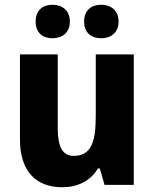

<svg xmlns="http://www.w3.org/2000/svg" viewBox="-20 -778 648 808"><path d="M130 -687C130 -640 160 -617 201 -617C242 -617 274 -641 274 -687C274 -734 242 -758 201 -758C160 -758 130 -735 130 -687ZM334 -687C334 -640 364 -617 406 -617C447 -617 479 -641 479 -687C479 -734 447 -758 406 -758C364 -758 334 -735 334 -687ZM543 -549H383V-290C383 -183 365 -122 290 -122C243 -122 223 -161 223 -238V-549H64V-191C64 -56 133 10 241 10C305 10 360 -15 392 -69H400L420 0H543Z"/></svg>

Font: Noto Sans Myanmar SemiCondensed ExtraBold
Style: Regular
Weight: 800
Width: 4
Designer: Monotype Design Team
Foundry: Monotype Imaging Inc.
Version: Version 2.107